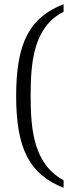

<svg xmlns="http://www.w3.org/2000/svg" viewBox="-20 -773 355 915"><path d="M283 122V86C140 9 126 -157 126 -316C126 -475 139 -644 283 -717V-753C122 -690 57 -571 57 -316C57 -61 122 58 283 122Z"/></svg>

Font: Noto Serif Georgian Light
Style: Regular
Weight: 300
Designer: Monotype Design Team, Akaki Razmadze
Foundry: Google LLC
Version: Version 2.003